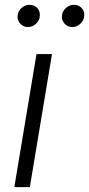

<svg xmlns="http://www.w3.org/2000/svg" viewBox="-20 -767 366 787"><path d="M38.7 0 129.6 -545.5H193.2L102.3 0ZM275.6 -656.2Q256.4 -656.2 243.6 -671.3Q230.8 -686.4 234.4 -706.7Q237.6 -724.1 251.8 -735.6Q266 -747.2 282.3 -747.2Q303.6 -747.2 316.1 -732.8Q328.5 -718.4 324.6 -697.1Q321.7 -680.8 308.1 -668.5Q294.4 -656.2 275.6 -656.2ZM93.8 -656.2Q74.6 -656.2 61.8 -671.5Q49 -686.8 52.6 -706.7Q55.4 -724.1 69.8 -735.6Q84.2 -747.2 100.5 -747.2Q121.8 -747.2 133.9 -732.8Q146 -718.4 142.8 -697.1Q140.3 -681.1 126.4 -668.7Q112.6 -656.2 93.8 -656.2Z"/></svg>

Font: Inter UI Light
Style: Italic
Weight: 300
Italic angle: 9.39999°
Designer: Rasmus Andersson
Foundry: rsms
Version: 3.2;8d6f07862